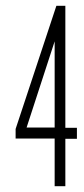

<svg xmlns="http://www.w3.org/2000/svg" viewBox="-20 -644 290 664"><path d="M169 0V-165H34V-198L175 -624H206V-202H246V-164H206V0ZM72 -203H169V-501Z"/></svg>

Font: Inconsolata UltraCondensed Light
Style: Regular
Weight: 300
Width: 1
Monospace: yes
Designer: Raph Levien, Cyreal, Brenton Simpson
Foundry: Raph Levien, Cyreal, Google
Version: Version 3.001; ttfautohint (v1.8.2.53-6de2)